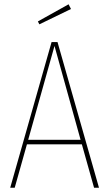

<svg xmlns="http://www.w3.org/2000/svg" viewBox="-20 -878 510 898"><path d="M312 -835.9 164.1 -764.2 157.2 -777.8 300.8 -857.9ZM419.9 0 362.8 -203.1H106L48.8 0H27.8L221.2 -681.2H249L442.9 0ZM111.8 -224.1H356.9L234.9 -663.1Z"/></svg>

Font: Fira Sans Compressed Thin
Style: Regular
Weight: 100
Width: 1
Designer: Carrois Corporate & Edenspiekermann AG
Foundry: Carrois Corporate GbR & Edenspiekermann AG
Version: Version 4.203;PS 004.203;hotconv 1.0.88;makeotf.lib2.5.64775